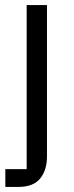

<svg xmlns="http://www.w3.org/2000/svg" viewBox="-20 -536 290 756"><path d="M1 130H85V-516H165V80Q165 134 138 167Q111 200 53 200H1Z"/></svg>

Font: IBM Plex Sans Thai
Style: Regular
Weight: 400
Designer: Mike Abbink, Paul van der Laan, Pieter van Rosmalen, Ben Mitchell, Mark Frömberg
Foundry: Bold Monday
Version: Version 1.1